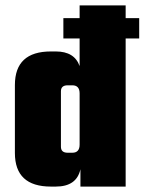

<svg xmlns="http://www.w3.org/2000/svg" viewBox="-20 -689 534 709"><path d="M494 -622V-547H444V0H277V-64Q263 0 186 0H168Q35 0 35 -124V-375Q35 -499 168 -499H186Q255 -499 274 -445V-547H214V-622H274V-669H444V-622ZM230 -125H247Q274 -125 274 -155V-344Q274 -374 247 -374H230Q205 -374 205 -352V-147Q205 -125 230 -125Z"/></svg>

Font: Teko
Style: Bold
Weight: 700
Designer: Manushi Parikh, Jonny Pinhorn
Foundry: Indian Type Foundry
Version: Version 1.106;PS 1.0;hotconv 1.0.78;makeotf.lib2.5.61930; tt